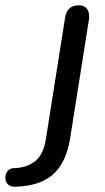

<svg xmlns="http://www.w3.org/2000/svg" viewBox="-137 -514 398 725"><path d="M-79 191Q-94 192 -103.5 185Q-113 178 -115.5 167.5Q-118 157 -115.5 146.5Q-113 136 -105 128.5Q-97 121 -83 121Q-34 119 -3.5 94Q27 69 36 13L109 -449Q113 -472 126 -483Q139 -494 161 -494Q182 -494 192 -480Q202 -466 199 -441L128 7Q118 69 93 109Q68 149 26 169Q-16 189 -79 191Z"/></svg>

Font: Nunito ExtraLight Medium
Style: Italic
Weight: 500
Italic angle: -9°
Version: Version 3.602